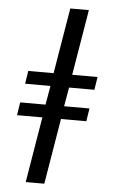

<svg xmlns="http://www.w3.org/2000/svg" viewBox="-63 -865 626 1049"><g transform="rotate(5 250.0 -340.0)"><path d="M119 143 179 -217H40L51 -288H190L208 -392H69L80 -463H219L279 -823H381L321 -463H460L449 -392H310L292 -288H431L420 -217H281L221 143Z"/></g></svg>

Font: Iosevka Semibold Oblique
Style: Regular
Weight: 600
Italic angle: -9°
Monospace: yes
Designer: Belleve Invis
Foundry: Belleve Invis
Version: Version 32.5.0; ttfautohint (v1.8.4)